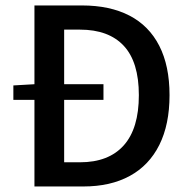

<svg xmlns="http://www.w3.org/2000/svg" viewBox="-20 -674 681 694"><path d="M281.7 0H104.5V-313H28.3V-365.2L104.5 -369.6V-654.3H276.4Q377 -654.3 447.8 -617.7Q518.6 -581.1 555.7 -508.5Q592.8 -436 592.8 -330.1Q592.8 -224.1 555.9 -150.1Q519 -76.2 449.2 -38.1Q379.4 0 281.7 0ZM269 -566.9H211.9V-369.6H354V-313H211.9V-87.4H269Q372.6 -87.4 427.2 -148.4Q481.9 -209.5 481.9 -330.1Q481.9 -449.7 427.5 -508.3Q373 -566.9 269 -566.9Z"/></svg>

Font: Varta
Style: Bold
Weight: 700
Designer: Joana Correia, Viktoriya Grabowska, Eben Sorkin
Foundry: Sorkin Type
Version: Version 1.002; ttfautohint (v1.3) -l 8 -r 24 -G 200 -x 12 -H